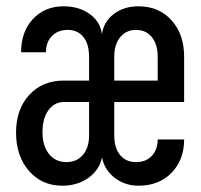

<svg xmlns="http://www.w3.org/2000/svg" viewBox="-20 -580 640 610"><path d="M178 10Q113 10 72 -37Q31 -84 31 -159Q31 -233 73 -278.5Q115 -324 182 -324H263V-399Q263 -440 245 -462.5Q227 -485 195 -485Q164 -485 145 -465.5Q126 -446 126 -414H47Q47 -479 84.5 -519.5Q122 -560 182 -560Q231 -560 265 -535.5Q299 -511 304 -471Q309 -511 341.5 -535.5Q374 -560 420 -560Q485 -560 525 -515.5Q565 -471 565 -400V-256H343V-150Q343 -110 361.5 -87.5Q380 -65 412 -65Q444 -65 462.5 -85Q481 -105 481 -137H565Q565 -72 525 -31Q485 10 420 10Q377 10 344.5 -15Q312 -40 304 -80Q296 -40 261 -15Q226 10 178 10ZM343 -324H481V-400Q481 -439 462.5 -462Q444 -485 412 -485Q381 -485 362 -462Q343 -439 343 -400ZM191 -65Q224 -65 243.5 -88Q263 -111 263 -150V-256H184Q153 -256 134 -230Q115 -204 115 -160Q115 -117 135.5 -91Q156 -65 191 -65Z"/></svg>

Font: JetBrainsMonoNL NFM
Style: Regular
Weight: 400
Monospace: yes
Designer: Philipp Nurullin, Konstantin Bulenkov
Foundry: JetBrains
Version: Version 2.304; ttfautohint (v1.8.4.7-5d5b);Nerd Fonts 3.3.0